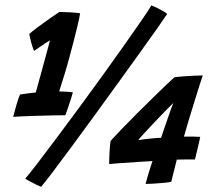

<svg xmlns="http://www.w3.org/2000/svg" viewBox="-20 -681 829 714"><path d="M200 -341Q209 -341 225.8 -340Q242.5 -339 251 -337.5Q249.5 -330.5 243.8 -313Q238 -295.5 232 -277.8Q226 -260 223 -252.5Q211.5 -252.5 183.8 -252Q156 -251.5 123.5 -250.5Q91 -249.5 64.5 -248.5Q38 -247.5 29 -246.5Q33 -263 40.8 -289.8Q48.5 -316.5 54.5 -329.5Q65.5 -331.5 85 -334Q104.5 -336.5 113 -337Q116.5 -349.5 123.8 -376Q131 -402.5 139.5 -433.2Q148 -464 155.2 -490.8Q162.5 -517.5 166 -531Q160.5 -528 148 -519.8Q135.5 -511.5 123.5 -503.2Q111.5 -495 106.5 -491.5Q94 -524 89 -555Q98 -563 119 -578.8Q140 -594.5 163 -610.8Q186 -627 200.5 -636.5Q214.5 -636.5 239.8 -635.2Q265 -634 278 -631.5Q276.5 -619.5 266 -575.8Q255.5 -532 239 -471.5Q231.5 -442.5 221.2 -408.5Q211 -374.5 200 -341ZM543 -661Q549 -659 562 -652.8Q575 -646.5 587 -639.5Q599 -632.5 601.5 -629Q593.5 -616.5 567.5 -579.5Q541.5 -542.5 503.8 -490Q466 -437.5 422 -376.5Q378 -315.5 333.2 -254Q288.5 -192.5 248.2 -138Q208 -83.5 177.8 -43.5Q147.5 -3.5 133 13.5Q129 12.5 115.5 6Q102 -0.5 89.2 -7.5Q76.5 -14.5 74 -17Q88.5 -33.5 118.5 -72.5Q148.5 -111.5 188.2 -164.8Q228 -218 272.5 -278.2Q317 -338.5 360.5 -399Q404 -459.5 441.8 -512.8Q479.5 -566 506.2 -605Q533 -644 543 -661ZM705 -88Q692.5 -88 673.5 -88Q654.5 -88 637.5 -87.5Q631 -61.5 625 -37.8Q619 -14 617 -5Q605 -2.5 586.5 -0.8Q568 1 550 2Q532 3 521.5 3Q526 -15.5 534 -41.5Q542 -67.5 547 -82Q522.5 -80.5 488.5 -78.5Q454.5 -76.5 425 -74.2Q395.5 -72 386 -71Q386 -93 387.5 -117Q389 -141 391 -156.5Q406.5 -174 433 -201.5Q459.5 -229 490.2 -259.8Q521 -290.5 550 -318.8Q579 -347 600.5 -367.5Q622 -388 629.5 -394Q637.5 -395 658.5 -396.8Q679.5 -398.5 701.5 -399.5Q723.5 -400.5 734 -400.5Q730.5 -391.5 721.8 -363.5Q713 -335.5 702 -299.8Q691 -264 680.5 -229.8Q670 -195.5 664 -173Q682 -173.5 701 -173Q720 -172.5 724.5 -172Q724 -169.5 720.8 -154.5Q717.5 -139.5 713 -120.8Q708.5 -102 705 -88ZM624.5 -298Q614 -288 594 -267.5Q574 -247 552.2 -224Q530.5 -201 514 -183Q497.5 -165 494 -160Q501 -161.5 517.2 -163.2Q533.5 -165 550.8 -166.8Q568 -168.5 579 -168.5Q581.5 -176.5 587.8 -194.5Q594 -212.5 601.2 -233.5Q608.5 -254.5 614.8 -272.2Q621 -290 624.5 -298Z"/></svg>

Font: Grandstander SemiBold
Style: Italic
Weight: 600
Italic angle: -15°
Designer: Tyler Finck
Foundry: Etcetera Type Co
Version: Version 1.200; ttfautohint (v1.8.3)